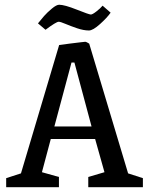

<svg xmlns="http://www.w3.org/2000/svg" viewBox="-20 -785 619 805"><path d="M353 -657.2Q330.6 -657.2 303.2 -666.5Q275.9 -675.8 254.6 -684.8Q233.4 -693.8 226.1 -693.8Q215.8 -693.8 170.9 -660.2L139.2 -687Q151.4 -702.6 164.8 -717.8Q178.2 -732.9 197.5 -749Q216.8 -765.1 228 -765.1Q250.5 -765.1 302 -744.6Q353.5 -724.1 360.8 -724.1Q367.7 -724.1 384.3 -737.1Q400.9 -750 410.2 -761.2L443.8 -731.9Q429.2 -710.9 399.4 -684.1Q369.6 -657.2 353 -657.2ZM5.9 0V-38.1L67.9 -58.1L228 -596.2Q244.6 -598.6 271.7 -602.1Q298.8 -605.5 317.6 -607.7Q336.4 -609.9 337.9 -609.9Q339.8 -609.9 343.8 -607.9Q347.7 -606 350.6 -604L354 -602.1L517.1 -58.1L579.1 -38.1V0H350.1V-43L418 -63L378.9 -202.1H192.9L155.8 -63L227.1 -43V0ZM208 -254.9H363.8L292 -522.9H279.8Z"/></svg>

Font: Grenze
Style: Regular
Weight: 400
Designer: Renata Polastri
Foundry: Omnibus-Type
Version: Version 1.002;PS 001.002;hotconv 1.0.88;makeotf.lib2.5.64775